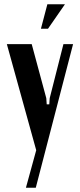

<svg xmlns="http://www.w3.org/2000/svg" viewBox="-20 -701 373 896"><path d="M128 -495 196 -243 198 -214H210L212 -243L276 -495H321L147 175H101L149 0L12 -495ZM171 -567 201 -681H283L204 -567Z"/></svg>

Font: Moniqa ExtBd Paragraph
Style: Regular
Weight: 800
Designer: Rajesh Rajput
Foundry: Rajesh Rajput
Version: Version 1.000